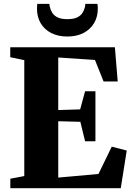

<svg xmlns="http://www.w3.org/2000/svg" viewBox="-20 -992 698 1012"><path d="M108 -64V-675L34 -690.5V-743H585.5L600.5 -562.5H526L480.5 -676L287 -689V-412L402.5 -415.5L428.5 -511H483V-247.5H428.5L403.5 -350L287 -353V-56L499 -75L569 -219L648 -198.5L616.5 0H34.5V-50ZM335 -799.5Q286 -799.5 250 -818Q214 -836.5 194.5 -869.5Q175 -902.5 175 -945.5Q175 -953.5 175.5 -959.5Q176 -965.5 176.5 -971.5H240.5Q240.5 -968.5 241 -964.5Q241.5 -960.5 242.5 -956Q246.5 -938.5 256.2 -923.5Q266 -908.5 284.8 -899.8Q303.5 -891 335 -891Q367 -891 385.8 -899.8Q404.5 -908.5 414.2 -923.5Q424 -938.5 428 -956Q429 -960.5 429.2 -964.5Q429.5 -968.5 429.5 -971.5H493.5Q494.5 -965.5 495 -959.8Q495.5 -954 495.5 -946Q495.5 -903 475.8 -870Q456 -837 420.2 -818.2Q384.5 -799.5 335 -799.5Z"/></svg>

Font: Merriweather 60pt Black
Style: Regular
Weight: 900
Version: Version 2.100